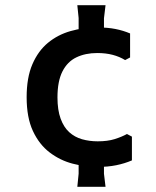

<svg xmlns="http://www.w3.org/2000/svg" viewBox="-20 -715 597 735"><path d="M276 0 281 -50V-155H378V-50L384 0ZM281 -554V-646L276 -695H384L378 -645V-554ZM355 -76Q306 -76 258 -88.5Q210 -101 170 -131.5Q130 -162 106 -213.5Q82 -265 82 -343Q82 -418 104 -469Q126 -520 163.5 -551Q201 -582 250 -596Q299 -610 352 -610Q392 -610 422 -604Q452 -598 478 -587V-495L459 -485Q438 -498 411.5 -505Q385 -512 352 -512Q307 -512 272.5 -495.5Q238 -479 219 -441.5Q200 -404 200 -342Q200 -294 212 -261Q224 -228 245 -209Q266 -190 294 -182Q322 -174 354 -174Q392 -174 419 -182.5Q446 -191 466 -202L485 -192V-101Q457 -89 425 -82.5Q393 -76 355 -76Z"/></svg>

Font: AR One Sans SemiBold
Style: Regular
Weight: 600
Designer: Niteesh Yadav
Foundry: Niteesh Yadav
Version: Version 1.001;gftools[0.9.33]